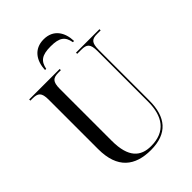

<svg xmlns="http://www.w3.org/2000/svg" viewBox="-262 -1018 1140 1140"><g transform="rotate(-45 308.0 -448.0)"><path d="M203 -771H213C224 -825 251 -847 326 -847C400 -847 427 -826 437 -771H447C445 -845 408 -906 326 -906C244 -906 206 -845 203 -771ZM312 10C451 10 513 -67 513 -205V-629C513 -691 530 -704 573 -704H603V-714H406V-704H440C486 -704 503 -691 503 -631V-206C503 -82 450 -6 329 -6C243 -6 186 -53 186 -193V-629C186 -691 204 -704 249 -704H269V-714H13V-704H31C76 -704 94 -691 94 -632V-216C94 -53 180 10 312 10Z"/></g></svg>

Font: Noto Serif Display Condensed
Style: Regular
Weight: 400
Width: 3
Designer: Monotype Design Team
Foundry: Monotype Imaging Inc.
Version: Version 2.009